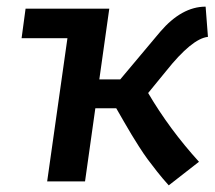

<svg xmlns="http://www.w3.org/2000/svg" viewBox="-20 -546 646 578"><path d="M488 12 579 -59Q490 -157 426 -266L480 -332Q558 -430 606 -435L599 -526Q527 -526 462 -450L342 -307H279L309 -520H57L45 -431H183L122 0H236L267 -220H330Q336 -209 353 -180Q370 -151 376.5 -140Q383 -129 398 -105.5Q413 -82 424.5 -66.5Q436 -51 452.5 -30Q469 -9 488 12Z"/></svg>

Font: Brisa Sans Medium
Style: Italic
Weight: 600
Italic angle: -8°
Designer: Dalton Maag Ltd
Foundry: Dalton Maag Ltd
Version: Version 1.101;July 10, 2019;FontCreator 11.5.0.2425 64-bit